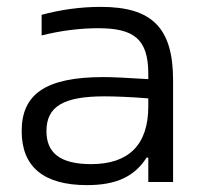

<svg xmlns="http://www.w3.org/2000/svg" viewBox="-20 -529 572 558"><path d="M273 -509C214 -509 157 -501 101 -486V-426C156 -440 214 -447 265 -447C369 -447 411 -416 411 -314V-299C349 -303 305 -305 281 -305C112 -305 43 -255 43 -148C43 -44 107 9 233 9C318 9 371 -16 406 -71H411V0H483V-296C483 -449 421 -509 273 -509ZM115 -148C115 -220 165 -249 284 -249C315 -249 365 -247 411 -243V-220C411 -108 354 -52 245 -52C153 -52 115 -86 115 -148Z"/></svg>

Font: LT Wave Alt Light
Style: Regular
Weight: 300
Designer: Daniel Lyons
Version: Version 2.5 (Glyphs App)